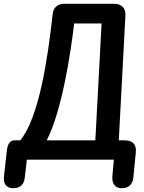

<svg xmlns="http://www.w3.org/2000/svg" viewBox="-34 -806 762 1015"><path d="M35 189C71 189 93 171 97 133L108 38H568L560 126C557 166 575 189 610 189C646 189 667 169 671 132L684 -1C688 -42 667 -64 627 -64H594L629 -724C631 -763 609 -786 570 -786H307C270 -786 248 -767 244 -729C219 -498 172 -183 73 -64H41C20 -64 6 -46 2 -8L-13 126C-17 166 0 189 35 189ZM213 -64C293 -220 339 -520 358 -682H503L470 -64Z"/></svg>

Font: 寒蝉团圆体 Round
Style: Regular
Weight: 500
Designer: 寒蝉字型
Version: Version 2.700;Glyphs 3.1.1 (3135)